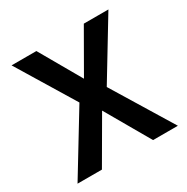

<svg xmlns="http://www.w3.org/2000/svg" viewBox="-130 -652 745 764"><g transform="rotate(-30 243.0 -269.5)"><path d="M181 -276 21 -539H135L244 -349L353 -539H466L306 -275L474 0H360L243 -203L125 0H13Z"/></g></svg>

Font: Noto Sans Sinhala UI SemiCondensed Medium
Style: Regular
Weight: 500
Width: 4
Designer: Jelle Bosma - Monotype Design Team
Foundry: Monotype Imaging Inc.
Version: Version 2.006; ttfautohint (v1.8.4.7-5d5b)